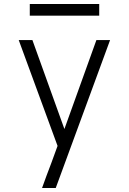

<svg xmlns="http://www.w3.org/2000/svg" viewBox="-20 -934 640 954"><path d="M189 0Q200 -31 211.5 -62Q223 -93 235 -124L266 -209L73 -735H141L300 -293L459 -735H527L257 0ZM128 -856V-914H473V-856Z"/></svg>

Font: Iosevka Aile Light
Style: Regular
Weight: 300
Designer: Belleve Invis
Foundry: Belleve Invis
Version: Version 27.3.5; ttfautohint (v1.8.4)